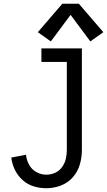

<svg xmlns="http://www.w3.org/2000/svg" viewBox="-20 -992 569 1020"><path d="M250 -772 181 -821 311 -972H399L529 -821L460 -772L355 -913ZM226 8Q192 8 159 -2Q126 -12 100 -35.5Q74 -59 59 -90Q44 -121 40 -155L118 -170Q121 -142 134.5 -117Q148 -92 173 -78Q198 -64 226 -64Q250 -64 272.5 -74Q295 -84 309.5 -104Q324 -124 329.5 -147.5Q335 -171 335 -195V-663H200V-735H415V-195Q415 -156 404 -118Q393 -80 366.5 -50Q340 -20 302.5 -6Q265 8 226 8Z"/></svg>

Font: Iosevka SS01
Style: Regular
Weight: 400
Monospace: yes
Designer: Belleve Invis
Foundry: Belleve Invis
Version: 2.3.3; ttfautohint (v1.8.3)